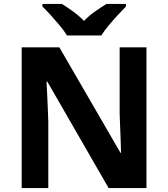

<svg xmlns="http://www.w3.org/2000/svg" viewBox="-20 -954 853 974"><path d="M723 0H531L220 -540H216Q218 -506 219.5 -472Q221 -438 222.5 -404Q224 -370 225 -336V0H90V-714H281L591 -179H594Q593 -212 592 -245Q591 -278 589.5 -310.5Q588 -343 587 -376V-714H723ZM320 -774Q306 -797 283.5 -824Q261 -851 237.5 -877Q214 -903 195 -921V-934H294Q320 -918 350 -896.5Q380 -875 406 -848Q432 -875 463 -896.5Q494 -918 520 -934H619V-921Q601 -903 577 -877Q553 -851 530.5 -824Q508 -797 494 -774Z"/></svg>

Font: Noto Sans Hebrew
Style: Bold
Weight: 700
Designer: Monotype Design Team
Foundry: Monotype Imaging Inc.
Version: Version 2.003